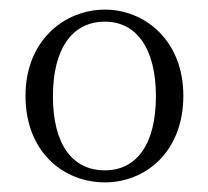

<svg xmlns="http://www.w3.org/2000/svg" viewBox="-20 -830 433 399"><path d="M198 -451C282 -451 361 -514 361 -631C361 -746 281 -810 198 -810C114 -810 33 -746 33 -631C33 -514 112 -451 198 -451ZM198 -476C131 -476 90 -529 90 -630C90 -730 131 -785 198 -785C263 -785 304 -730 304 -630C304 -529 263 -476 198 -476Z"/></svg>

Font: Noto Serif CJK SC Light
Style: Regular
Weight: 300
Designer: Ryoko NISHIZUKA 西塚涼子 (kana & ideographs); Frank Grießhammer (Latin, Greek & Cyrillic); Wenlong ZHANG 张文龙 (bopomofo); San
Foundry: Adobe
Version: Version 2.001;hotconv 1.1.0;makeotfexe 2.6.0